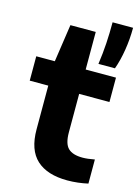

<svg xmlns="http://www.w3.org/2000/svg" viewBox="-123 -876 692 955"><g transform="rotate(15 223.0 -399.0)"><path d="M320.5 10Q217 10 162.2 -40Q107.5 -90 107.5 -196V-421H12V-546.5H107.5L136 -740H266.5V-546.5H422.5V-421H266.5V-223.5Q266.5 -164.5 290 -141.8Q313.5 -119 364.5 -119Q389.5 -119 426.5 -126V-2Q403 3.5 375 6.8Q347 10 320.5 10ZM320.5 -590Q328.5 -646 331.8 -698.8Q335 -751.5 335 -808H440.5Q440.5 -749.5 431.2 -692.5Q422 -635.5 405.5 -590Z"/></g></svg>

Font: Encode Sans Semi Expanded
Style: Bold
Weight: 700
Width: 6
Designer: Multiple Designers
Foundry: Impallari Type
Version: Version 3.000; ttfautohint (v1.8.3) -l 8 -r 50 -G 200 -x 14 